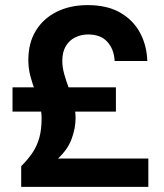

<svg xmlns="http://www.w3.org/2000/svg" viewBox="-20 -732 641 752"><path d="M63 0V-81Q89 -107 107 -133.5Q125 -160 134 -192.5Q143 -225 143 -269Q143 -295 135.5 -321.5Q128 -348 117.5 -376Q107 -404 99 -434Q91 -464 91 -497Q91 -564 120.5 -612Q150 -660 202.5 -686Q255 -712 323 -712Q400 -712 451 -682.5Q502 -653 528.5 -603.5Q555 -554 557 -493H429Q427 -538 401 -567.5Q375 -597 325 -597Q298 -597 274.5 -585.5Q251 -574 237.5 -551Q224 -528 224 -493Q224 -469 231.5 -442Q239 -415 249.5 -387Q260 -359 268 -329Q276 -299 276 -269Q276 -230 260.5 -188Q245 -146 207 -111H561V0ZM29 -295V-390H434V-295Z"/></svg>

Font: DM Sans 36pt ExtraBold
Style: Regular
Weight: 800
Designer: Colophon Foundry, Jonny Pinhorn
Foundry: Colophon Foundry
Version: Version 4.004;gftools[0.9.30]